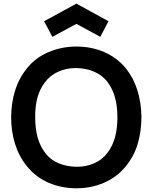

<svg xmlns="http://www.w3.org/2000/svg" viewBox="-20 -1022 841 1058"><path d="M268.5 -819 223 -905 401 -1002 578 -905 532.5 -819 401 -890.5ZM128 -106.5Q84 -161 62.8 -229.2Q41.5 -297.5 41.5 -375Q41.5 -452.5 62.8 -521.5Q84 -590.5 128 -645Q174.5 -703.5 246.5 -734.5Q319 -765.5 401 -765.5Q484 -765.5 554.8 -734.8Q625.5 -704 674 -645Q757 -540.5 759.5 -375Q758.5 -295 738.5 -228.2Q718.5 -161.5 674 -106.5Q625.5 -46 553 -15Q482.5 15.5 401 15.5Q319 15.5 246.5 -15.5Q175.5 -47 128 -106.5ZM574 -182.5Q627 -252.5 627 -375Q627 -498 574 -567.5Q559.5 -587.5 540.2 -602.5Q521 -617.5 498 -627.2Q475 -637 449.5 -642Q424 -647 397 -647Q345.5 -647 300.5 -626.8Q255.5 -606.5 227 -567.5Q172 -496.5 174 -375Q174 -252 227 -182.5Q256 -142 302.8 -122.5Q349.5 -103 405 -103Q455.5 -103 500.5 -123Q546 -143 574 -182.5Z"/></svg>

Font: Russisch Sans
Style: Bold
Weight: 700
Designer: Michael Sharanda (font) & Cristiano Sobral (main changes)
Foundry: Michael Sharanda
Version: Version 2.00;September 8, 2020;FontCreator 13.0.0.2681 64-bi